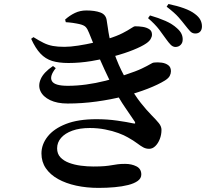

<svg xmlns="http://www.w3.org/2000/svg" viewBox="-20 -863 1040 949"><path d="M800.9 -669.9Q787.1 -690.1 766.9 -716.6Q746.7 -743.1 711.8 -773.3L721.4 -786.7Q763.8 -774.6 797.8 -759.6Q831.8 -744.7 854.7 -723.6Q871 -709.2 877.3 -695.1Q883.6 -681 882.9 -666.7Q882.9 -651.3 872.8 -641.1Q862.7 -630.8 846.4 -630.8Q833.9 -631.5 823.7 -641.8Q813.5 -652.1 800.9 -669.9ZM895.2 -738.1Q881.5 -755.9 862.4 -777.8Q843.2 -799.7 803.6 -829.9L812.5 -843.1Q855.4 -834.4 888.9 -822.3Q922.5 -810.2 942.9 -794.5Q962.4 -780.1 970.3 -764.9Q978.2 -749.7 978.2 -732.5Q978.2 -716.4 969.6 -706.9Q960.9 -697.4 945.4 -697.4Q930.4 -697.4 920.2 -708.2Q910 -719.1 895.2 -738.1ZM145.3 -679.5 134 -671.2Q155.4 -624.1 180 -598.1Q204.6 -572 237.6 -561.8Q270.7 -551.6 318.6 -551.6Q373.6 -551.6 431.6 -561.1Q489.6 -570.5 543.4 -585Q597.2 -599.4 639 -616.4Q680.8 -633.3 702.7 -648.4Q717.8 -658.7 724.5 -670.1Q731.2 -681.4 731.2 -691.8Q731.2 -709.7 718.3 -718.3Q705.3 -727 686.4 -730.1Q667.4 -733.1 647.7 -733.1Q642.4 -733.1 627.7 -723.2Q613.1 -713.3 585.8 -699.2Q558.5 -685 513.3 -670.9Q484.8 -661.7 445.4 -652.7Q405.9 -643.6 366.7 -637.6Q327.5 -631.5 298.7 -631.5Q265 -631.5 241 -635.9Q216.9 -640.4 195.2 -651.2Q173.4 -662 145.3 -679.5ZM255.6 -526.2 242 -536.7Q195.7 -505.3 181.5 -472.7Q167.2 -440.1 180 -412.5Q192.8 -384.9 227.7 -368.1Q262.6 -351.3 314.2 -351.3Q386 -351.3 457 -361.1Q528 -370.8 592.7 -387.3Q657.4 -403.8 709.6 -424.2Q761.9 -444.5 795.5 -465.3Q813.3 -476.7 819.1 -488.2Q824.9 -499.6 824.9 -511Q824.9 -530.9 811.8 -540.7Q798.7 -550.6 779.3 -553.3Q759.9 -556 740.4 -553.8Q735.8 -553.8 722.8 -546Q709.8 -538.1 681.5 -524.5Q653.2 -510.9 600 -493.4Q550.6 -476.1 501.5 -463.8Q452.3 -451.5 405.8 -445.2Q359.2 -438.9 315 -438.9Q249.8 -438.9 236.6 -462.3Q223.3 -485.7 255.6 -526.2ZM456.4 -273.9Q366.4 -273.9 306.1 -250.4Q245.9 -226.8 215.4 -188Q184.9 -149.2 184.9 -104.4Q184.9 -63 206.6 -31.3Q228.3 0.4 266.9 21.9Q305.4 43.4 356.9 54.6Q408.4 65.7 467.2 65.7Q507.9 65.7 545.9 62.3Q583.8 59 613.5 51.4Q643.3 43.9 660.8 31.2Q678.4 18.5 678.4 -0.5Q678.4 -28.5 654.5 -40.7Q630.6 -53 598.5 -53Q577 -53 562.3 -51.1Q547.6 -49.2 532.7 -46.5Q517.9 -43.8 497.1 -41.9Q476.2 -40 442.2 -40Q411.5 -40 379.9 -44.1Q348.2 -48.2 321.6 -58.1Q294.9 -68 278.6 -85.4Q262.3 -102.8 262.3 -129.9Q262.3 -159 281.9 -181.6Q301.5 -204.2 337.6 -217.2Q373.7 -230.3 424 -230.3Q463.8 -230.3 500 -223.1Q536.3 -216 565.2 -205.3Q594.2 -194.5 611.7 -184.1Q641.1 -167.6 658.1 -154.6Q675.1 -141.6 688.2 -134.6Q701.4 -127.5 717.2 -127.5Q734 -127.5 747.7 -140.9Q761.4 -154.2 769.8 -175.7Q778.2 -197.1 778.2 -221.3Q778.2 -238 765.2 -254.2Q752.3 -270.3 729.1 -293.6Q705.9 -316.8 676.1 -354.2Q646.2 -391.6 612.5 -451.9Q594.1 -486.3 580.2 -514.5Q566.3 -542.8 555 -572.1Q543.7 -601.4 531.6 -637.7Q525.3 -657.4 520.5 -680.9Q515.8 -704.4 512.9 -726.5Q509.9 -748.6 507.4 -762.3Q503.7 -791 476.3 -801.2Q448.9 -811.3 406.8 -811.3Q376.1 -811.3 350.2 -798.9Q324.4 -786.5 301.9 -766.3L305.2 -753.3Q322.7 -752.4 340.5 -749.8Q358.3 -747.1 371.3 -744.2Q394.3 -739.1 403.2 -730Q412.2 -720.9 420.1 -700.5Q435.9 -660.6 455.7 -612.7Q475.5 -564.8 497 -518.3Q518.4 -471.7 537.4 -435.4Q569.6 -373.1 599.8 -329.8Q630 -286.5 645.7 -262.4Q649.2 -256.1 648 -253.6Q646.8 -251.1 637.2 -253.4Q609 -259.7 559.5 -266.8Q509.9 -273.9 456.4 -273.9Z"/></svg>

Font: Source Han Serif JP VF
Style: Regular
Weight: 250
Designer: Ryoko NISHIZUKA 西塚涼子 (kana & ideographs); Frank Grießhammer (Latin, Greek & Cyrillic); Wenlong ZHANG 张文龙 (bopomofo); San
Foundry: Adobe
Version: Version 2.001;hotconv 1.1.0;makeotfexe 2.6.0